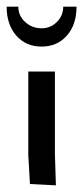

<svg xmlns="http://www.w3.org/2000/svg" viewBox="-35 -555 250 577"><path d="M90 -470Q117 -470 136 -489Q155 -508 155 -535H195Q195 -481 166 -448Q137 -415 90 -415Q43 -415 14 -448Q-15 -481 -15 -535H20Q20 -508 40.5 -489Q61 -470 90 -470ZM50 -340H130V-92L133 2L55 -2L50 -90Z"/></svg>

Font: Glametrix
Style: Bold
Weight: 700
Designer: gluk
Foundry: gluk
Version: Version 0.40